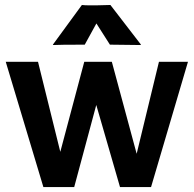

<svg xmlns="http://www.w3.org/2000/svg" viewBox="-20 -762 790 782"><path d="M3.4 -510.3H134.8L225.6 -143.6L323.2 -510.3H435.5L536.6 -135.7L627.4 -510.3H745.6L595.2 0H468.8L372.1 -334.5L282.2 0H156.7ZM325.2 -580.1Q220.2 -580.1 196.8 -578.6L195.3 -580.1L313.5 -741.7Q325.2 -740.2 345.7 -740.2H370.6L429.7 -741.7L554.2 -580.1L552.2 -578.6L427.7 -580.1L372.6 -666.5Z"/></svg>

Font: Hammersmith One
Style: Regular
Weight: 400
Designer: Nicole Fally
Foundry: Nicole Fally
Version: Version 1.003